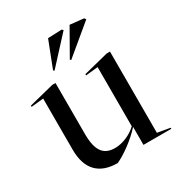

<svg xmlns="http://www.w3.org/2000/svg" viewBox="-169 -795 869 925"><g transform="rotate(-30 265.0 -332.5)"><path d="M370 0H525V-6L455 -18V-470H437L298 -435V-428L366 -435V-106C333 -74 285 -55 245 -55C183 -55 152 -91 152 -186V-470H134L-5 -435V-428L63 -435V-150C63 -45 114 14 219 14C265 -7 329 -54 369 -99H370ZM178 -524 313 -671V-672L306 -678L229 -675L172 -528ZM273 -528 433 -661 434 -662 427 -671 351 -679 268 -533Z"/></g></svg>

Font: Mazius Display
Style: Regular
Weight: 400
Designer: Alberto Casagrande & Collletttivo
Foundry: Collletttivo
Version: Version 2.000;Glyphs 3.2 (3217)